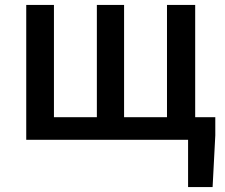

<svg xmlns="http://www.w3.org/2000/svg" viewBox="-20 -570 917 783"><path d="M776 -92V-550H661V-92H486V-550H375V-92H200V-550H87V0H747V193H847L858 -18V-92Z"/></svg>

Font: Genne Gothic Medium
Style: Regular
Weight: 500
Designer: Ryoko NISHIZUKA (kana & ideographs); Paul D. Hunt (Latin, Greek & Cyrillic); Wenlong ZHANG (bopomofo); Sandoll Communica
Foundry: Adobe Systems Incorporated
Version: Version 1.004;PS 1.004;hotconv 16.6.51;makeotf.lib2.5.65220